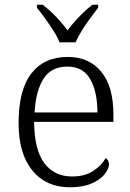

<svg xmlns="http://www.w3.org/2000/svg" viewBox="-20 -786 554 816"><path d="M277 10Q176 10 117.5 -61.5Q59 -133 59 -263Q59 -404 113.5 -474Q168 -544 268 -544Q359 -544 410.5 -481Q462 -418 462 -299V-268H125Q126 -149 168.5 -92.5Q211 -36 286 -36Q340 -36 375.5 -59Q411 -82 429 -114Q435 -111 439 -104Q443 -97 443 -87Q443 -69 425 -46Q407 -23 370 -6.5Q333 10 277 10ZM394 -308Q394 -396 363.5 -449.5Q333 -503 266 -503Q198 -503 165 -451.5Q132 -400 127 -308ZM233 -606Q224 -629 207 -655.5Q190 -682 171.5 -708Q153 -734 137 -753V-766H161Q183 -749 201.5 -731.5Q220 -714 236 -695.5Q252 -677 267 -657Q282 -677 298.5 -695.5Q315 -714 333 -731.5Q351 -749 373 -766H397V-753Q382 -734 363 -708Q344 -682 327.5 -655.5Q311 -629 301 -606Z"/></svg>

Font: Noto Serif Hebrew Light
Style: Regular
Weight: 300
Version: Version 2.003